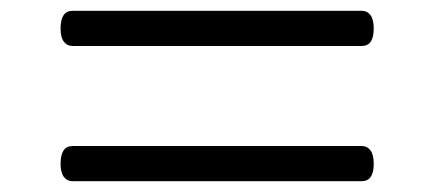

<svg xmlns="http://www.w3.org/2000/svg" viewBox="-20 -615 803 355"><path d="M114 -530Q104 -530 98 -538Q92 -546 92 -562Q92 -595 114 -595H649Q659 -595 665 -587Q671 -579 671 -562Q671 -530 649 -530ZM114 -280Q104 -280 98 -288Q92 -296 92 -312Q92 -345 114 -345H649Q659 -345 665 -337Q671 -329 671 -312Q671 -280 649 -280Z"/></svg>

Font: Playwrite US Modern Light
Style: Regular
Weight: 300
Designer: Veronika Burian, José Scaglione
Foundry: TypeTogether
Version: Version 1.003